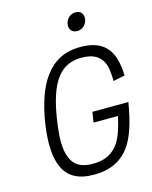

<svg xmlns="http://www.w3.org/2000/svg" viewBox="-132 -989 856 1083"><g transform="rotate(-15 295.5 -448.0)"><path d="M399 -799C431 -799 459 -826 459 -862C459 -887 442 -904 416 -904C383 -904 355 -877 355 -842C355 -816 372 -799 399 -799ZM363 -337 353 -277H496C483 -216 465 -161 443 -128C406 -74 356 -53 291 -53C221 -53 183 -77 163 -126C152 -152 147 -184 147 -223C147 -260 152 -302 159 -350C175 -451 198 -521 229 -567C266 -623 315 -648 382 -648C458 -648 498 -618 515 -560C519 -540 523 -510 523 -474L591 -488C590 -529 584 -566 575 -593C550 -669 492 -708 391 -708C298 -708 231 -672 180 -601C136 -542 107 -452 90 -350C83 -303 79 -261 79 -224C79 -169 87 -125 103 -89C131 -26 187 8 280 8C369 8 438 -20 488 -87C528 -140 555 -227 573 -338Z"/></g></svg>

Font: Arthouse Owned
Style: Italic
Weight: 400
Italic angle: -10°
Designer: Jeremy Tribby
Foundry: Tribby Type
Version: Version 1.000;PS 001.000;hotconv 1.0.88;makeotf.lib2.5.64775